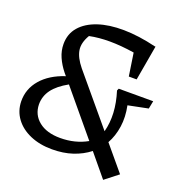

<svg xmlns="http://www.w3.org/2000/svg" viewBox="-131 -769 876 943"><g transform="rotate(20 306.5 -297.0)"><path d="M224 11Q160 11 110 -10.5Q60 -32 31.5 -70.5Q3 -109 2 -159Q1 -224 44 -274Q87 -324 166 -350L155 -363Q130 -394 115.5 -427Q101 -460 101 -495Q101 -548 133 -585Q165 -622 222.5 -641.5Q280 -661 357.5 -660Q435 -659 526 -637H530L498 -454H457L439 -573Q368 -584 310.5 -584Q253 -584 205 -574Q179 -530 185 -493Q191 -456 226 -413L437 -161Q462 -255 426 -370L431 -381H611L603 -340L499 -319Q511 -261 503.5 -209.5Q496 -158 473 -117L581 12L512 66L416 -50Q379 -21 331 -5Q283 11 224 11ZM89 -175Q90 -121 131 -88Q172 -55 243 -55Q321 -55 383 -90L194 -317Q140 -287 114.5 -252.5Q89 -218 89 -175Z"/></g></svg>

Font: Piazzolla Medium
Style: Italic
Weight: 500
Italic angle: -11.3°
Designer: Juan Pablo del Peral
Foundry: Huerta Tipografica
Version: Version 1.330